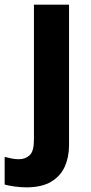

<svg xmlns="http://www.w3.org/2000/svg" viewBox="-73 -566 391 826"><path d="M40 240Q17 240 -9 236.5Q-35 233 -53 228V109Q-37 113 -22.5 116Q-8 119 9 119Q36 119 54.5 102Q73 85 73 35V-546H224V59Q224 109 206 150Q188 191 147.5 215.5Q107 240 40 240Z"/></svg>

Font: Noto Sans Cherokee
Style: Regular
Weight: 400
Designer: Monotype Design Team
Foundry: Monotype Imaging Inc.
Version: Version 2.001